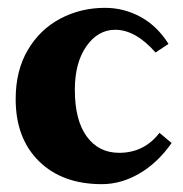

<svg xmlns="http://www.w3.org/2000/svg" viewBox="-20 -456 468 490"><path d="M20 -203Q20 -276 51 -328.5Q82 -381 134 -408.5Q186 -436 248 -436Q296 -436 338.5 -413Q381 -390 410 -344L377 -322Q326 -380 274 -380Q230 -380 200.5 -338Q171 -296 171 -227Q171 -149 201.5 -107.5Q232 -66 284 -66Q348 -66 387 -117L418 -91Q382 -40 335.5 -13Q289 14 240 14Q139 14 79.5 -44.5Q20 -103 20 -203Z"/></svg>

Font: EB Garamond ExtraBold
Style: Regular
Weight: 800
Designer: Georg Duffner and Octavio Pardo
Foundry: Georg Duffner
Version: Version 1.000